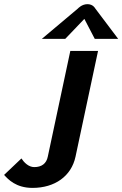

<svg xmlns="http://www.w3.org/2000/svg" viewBox="-33 -895 588 923"><path d="M372.5 -804.2 422.5 -708.3H535L425 -854.2C425 -854.2 415 -875 387.5 -875C360 -875 341.7 -854.2 341.7 -854.2L168.3 -708.3H280.8ZM330 -141.7 438.3 -650H305L196.7 -141.7C190 -108.3 166.7 -91.7 131.7 -91.7C104.2 -91.7 82.5 -114.2 70 -133.3L-13.3 -54.2C5.8 -33.3 43.3 8.3 123.3 8.3C230.8 8.3 310 -48.3 330 -141.7Z"/></svg>

Font: BoonHome
Style: Bold Oblique
Weight: 700
Italic angle: -12°
Designer: Sungsit Sawaiwan
Foundry: Sungsit Sawaiwan
Version: Version 0.2